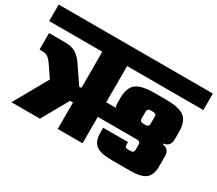

<svg xmlns="http://www.w3.org/2000/svg" viewBox="-137 -890 1290 1139"><g transform="rotate(30 508.0 -321.0)"><path d="M514 -529V-281H580Q574 -292 574 -306V-345Q574 -415 609.5 -443.5Q645 -472 735 -472H815Q905 -472 940.5 -443.5Q976 -415 976 -345V-294Q976 -244 929 -238V-233Q976 -227 976 -177V-107Q976 -50 945.5 -25Q915 0 836 0H714Q635 0 604.5 -25Q574 -50 574 -107V-141H744V-123Q744 -103 761 -103H783Q806 -103 806 -123V-161Q806 -181 783 -181H514V0H344V-181H324L222 0H27L157 -231L105 -307Q86 -335 71 -344.5Q56 -354 30 -354H15V-467H119Q167 -467 195 -451.5Q223 -436 248 -400L329 -281H344V-529H-20V-642H1036V-529ZM744 -351V-301Q744 -281 767 -281H783Q806 -281 806 -301V-351Q806 -371 783 -371H767Q744 -371 744 -351Z"/></g></svg>

Font: Teko
Style: Bold
Weight: 700
Designer: Manushi Parikh, Jonny Pinhorn
Foundry: Indian Type Foundry
Version: Version 1.106;PS 1.0;hotconv 1.0.78;makeotf.lib2.5.61930; tt